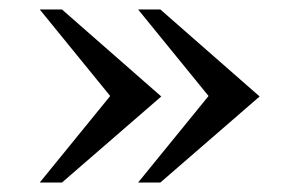

<svg xmlns="http://www.w3.org/2000/svg" viewBox="-20 -498 624 406"><path d="M111 -478H64L213 -295L64 -112H111L321 -294ZM319 -478H272L421 -295L272 -112H319L529 -294Z"/></svg>

Font: Sawarabi Mincho
Style: Regular
Weight: 400
Version: Version 1.082; ttfautohint (v1.8.4.7-5d5b)